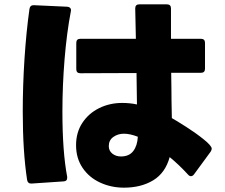

<svg xmlns="http://www.w3.org/2000/svg" viewBox="-20 -806 1040 886"><path d="M123 41Q108 41 105 24Q85 -107 85 -292Q85 -411 93 -534.5Q101 -658 116 -765Q119 -783 137 -782L290 -775Q300 -774 304.5 -768.5Q309 -763 307 -754Q288 -655 278 -533Q268 -411 268 -291Q268 -106 290 10V15Q290 30 274 31L126 41ZM552 60Q493 60 442 36.5Q391 13 361 -31.5Q331 -76 331 -136Q331 -195 360 -239Q389 -283 437.5 -307Q486 -331 544 -331Q580 -331 612 -324L610 -469L351 -468Q332 -468 332 -487V-608Q332 -627 351 -627H607L604 -767Q604 -786 623 -786H750Q769 -786 769 -767V-627H907Q926 -627 926 -608V-489Q926 -470 907 -470H770L771 -400Q771 -349 773 -261Q793 -250 838.5 -221Q884 -192 920.5 -162.5Q957 -133 957 -120Q957 -114 952 -106L875 -1Q869 7 861 7Q854 7 848 0Q806 -46 763 -81Q743 -8 687 26Q631 60 552 60ZM552 -189Q524 -189 503 -174Q482 -159 482 -132Q482 -110 498.5 -97Q515 -84 538 -84Q576 -84 595 -109Q614 -134 616 -175Q580 -189 552 -189Z"/></svg>

Font: LINE Seed JP_TTF ExtraBold
Style: Regular
Weight: 800
Designer: LY Corporation & Fontrix & Fontworks
Version: Version 1.015